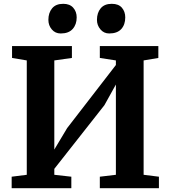

<svg xmlns="http://www.w3.org/2000/svg" viewBox="-20 -984 891 1004"><path d="M356 -743V-681L264 -668V-202L331 -314L586 -644V-668L502 -681V-743H808V-681L731 -668V-70L811 -60V0H502V-60L586 -70V-542L526 -434L264 -101V-70L353 -60V0H41V-60L120 -70V-668L43 -681V-743ZM233 -880Q233 -917 252.5 -940.5Q272 -964 310 -964H311Q345 -964 363 -943.5Q381 -923 381 -893Q381 -856 360 -832.5Q339 -809 298 -809H297Q269 -809 251 -830Q233 -851 233 -880ZM487 -880Q487 -917 506.5 -940.5Q526 -964 564 -964H565Q600 -964 617.5 -943.5Q635 -923 635 -893Q635 -855 614 -832Q593 -809 551 -809Q523 -809 505 -830.5Q487 -852 487 -880Z"/></svg>

Font: Koeln Type Serif
Style: Bold
Weight: 700
Designer: Eben Sorkin
Foundry: Eben Sorkin
Version: Version 2.002